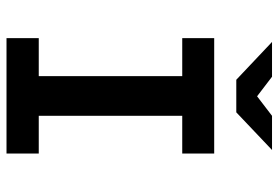

<svg xmlns="http://www.w3.org/2000/svg" viewBox="-153 -703 856 590"><g transform="rotate(90 275.0 -408.0)"><path d="M451.7 0H97.2V-99.1H213.9V-540H97.2V-638.2H451.7V-540H335.9V-99.1H451.7ZM108.9 -815.9H215.8L275.9 -770L335.9 -815.9H440.9L325.2 -706.1H225.1ZM0 -638.2Z"/></g></svg>

Font: Code New Roman
Style: Bold
Weight: 700
Monospace: yes
Designer: Sam Radian
Foundry: Code New Roman
Version: Version 1.508 October 19, 2014